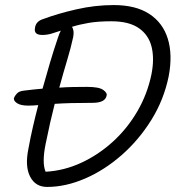

<svg xmlns="http://www.w3.org/2000/svg" viewBox="-20 -729 693 758"><path d="M166 9Q120 9 99 -31.5Q78 -72 92 -141Q100 -185 110 -228.5Q120 -272 131 -314Q119 -313 109.5 -312.5Q100 -312 92 -312Q62 -312 47.5 -321.5Q33 -331 35 -342Q38 -350 46.5 -359.5Q55 -369 73 -371Q112 -376 148 -379Q162 -429 176.5 -478.5Q191 -528 208 -578Q214 -597 220 -608Q200 -601 182.5 -596Q165 -591 147 -591Q113 -591 118 -618Q121 -645 151 -654Q207 -675 281 -692Q355 -709 429 -709Q516 -709 569.5 -674Q623 -639 642.5 -576Q662 -513 646 -428Q627 -335 577.5 -255.5Q528 -176 460 -116.5Q392 -57 315.5 -24Q239 9 166 9ZM160 -160Q145 -86 160 -51Q233 -55 301 -86.5Q369 -118 426 -170Q483 -222 522.5 -290Q562 -358 578 -436Q590 -497 578.5 -544Q567 -591 528 -618Q489 -645 420 -645Q367 -645 329.5 -638.5Q292 -632 264 -623Q274 -609 269 -583Q260 -541 245.5 -493Q231 -445 214 -383Q241 -385 268.5 -385.5Q296 -386 324 -386Q371 -386 387.5 -374Q404 -362 401 -352Q396 -323 345 -323Q297 -323 260.5 -322Q224 -321 196 -319Q187 -284 178 -244.5Q169 -205 160 -160Z"/></svg>

Font: Shantell Sans Normal
Style: Italic
Weight: 300
Italic angle: -11.31°
Designer: Stephen Nixon, Anya Danilova, Shantell Martin
Foundry: Arrow Type
Version: Version 1.008;[a672d596b]